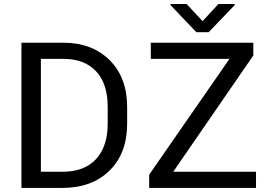

<svg xmlns="http://www.w3.org/2000/svg" viewBox="-20 -920 1316 940"><path d="M85 -710.9H290.5Q430.7 -710.9 516.6 -625.7Q602.5 -540.5 602.5 -395.5V-314.9Q602.5 -169.4 516.1 -84.7Q429.7 0 286.1 0H85ZM290.5 -631.8H180.2V-79.1H286.1Q392.6 -79.1 450 -140.9Q507.3 -202.6 507.3 -314.9V-396.5Q507.3 -510.3 450.4 -571Q393.6 -631.8 290.5 -631.8ZM710.4 0V-64.9L1103.5 -631.8H718.3V-710.9H1220.2V-648.4L828.1 -79.1H1233.4V0ZM814.9 -895V-900.4H893.6L971.7 -816.4L1049.3 -900.4H1128.9V-895L1001.5 -762.2H941.4Z"/></svg>

Font: Bert Sans Medium
Style: Regular
Weight: 500
Designer: Christian Robertson, Adam Twardoch, & Cristiano Sobral
Foundry: Google
Version: Version 12.135;January 10, 2020;FontCreator 12.0.0.2547 64-b